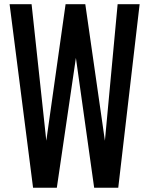

<svg xmlns="http://www.w3.org/2000/svg" viewBox="-20 -879 698 899"><path d="M134.8 0 24.9 -859.4H127.9L196.8 -220.2L287.1 -859.4H379.4L471.2 -220.2L530.8 -859.4H633.8L533.7 0H420.9L335.4 -607.9L246.1 0Z"/></svg>

Font: Antonio SemiBold
Style: Regular
Weight: 600
Designer: Vernon Adams
Foundry: Vernon Adams
Version: Version 1.002